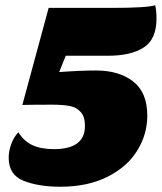

<svg xmlns="http://www.w3.org/2000/svg" viewBox="-20 -690 616 730"><path d="M570 -670Q575 -650 575 -619Q575 -541 526.5 -509.5Q478 -478 390 -478H230L205 -416Q286 -422 346 -422Q432 -422 486 -380.5Q540 -339 540 -250Q540 -179 501.5 -117Q463 -55 388 -17.5Q313 20 209 20Q127 20 70 -2.5Q13 -25 13 -90Q13 -116 23 -143Q33 -170 50 -187Q71 -153 103.5 -138Q136 -123 185 -123Q303 -123 303 -211Q303 -246 287 -264Q271 -282 245 -287Q219 -292 178 -292Q99 -292 65 -291L165 -660H405Q537 -660 570 -670Z"/></svg>

Font: Sansita Black Italic
Style: Regular
Weight: 900
Italic angle: -11°
Designer: Pablo Cosgaya
Foundry: Omnibus-Type
Version: Version 1.006